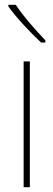

<svg xmlns="http://www.w3.org/2000/svg" viewBox="-20 -784 224 804"><path d="M46 -764H15V-757C49 -709 108 -647 152 -606H170V-615C129 -658 78 -715 46 -764ZM105 0V-527H79V0Z"/></svg>

Font: Noto Sans Oriya Cond Thin
Style: Regular
Weight: 100
Width: 3
Designer: Amélie Bonet and Sol Matas
Foundry: Google LLC
Version: Version 2.006